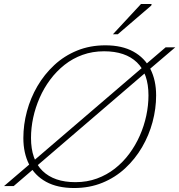

<svg xmlns="http://www.w3.org/2000/svg" viewBox="-28 -936 902 966"><path d="M854 -698 722 -585.5 706.5 -572.5 157 -101 143 -87.5 41 0H-7.5L123 -111.5L138 -124.5L688 -596L702 -609.5L805.5 -698ZM128 -242Q128 -132.5 186.2 -76Q244.5 -19.5 351.5 -19.5Q410 -19.5 459.8 -37.8Q509.5 -56 550.2 -88Q591 -120 622.5 -162.5Q654 -205 675.5 -253.8Q697 -302.5 708 -354.2Q719 -406 719 -456Q719 -566 661 -622Q603 -678 495.5 -678Q437.5 -678 387.5 -660Q337.5 -642 296.8 -609.8Q256 -577.5 224.5 -535.2Q193 -493 171.5 -444Q150 -395 139 -343.8Q128 -292.5 128 -242ZM757.5 -456Q757.5 -389 739.5 -322Q721.5 -255 686.8 -195.5Q652 -136 602 -89.5Q552 -43 487.2 -16.5Q422.5 10 345 10Q261 10 204 -21.2Q147 -52.5 118.2 -109.2Q89.5 -166 89.5 -241.5Q89.5 -309 107.5 -376Q125.5 -443 160.2 -502.5Q195 -562 245 -608.5Q295 -655 359.8 -681.5Q424.5 -708 502 -708Q586 -708 643 -676.5Q700 -645 728.8 -588.5Q757.5 -532 757.5 -456ZM540 -763.5 681.5 -916H735L733 -908L564.5 -763.5Z"/></svg>

Font: Newsreader 9pt ExtraLight
Style: Italic
Weight: 250
Italic angle: -17°
Designer: Hugues Gentile
Foundry: Production Type
Version: Version 1.003